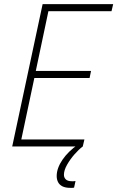

<svg xmlns="http://www.w3.org/2000/svg" viewBox="-20 -708 567 928"><path d="M39 0 186 -688H527L519 -654H214L153 -365H420L413 -331H146L83 -34H388L380 0ZM321 200Q296 200 281.5 192.5Q267 185 260.5 172Q254 159 254 143Q254 105 282 64Q310 23 358 -10L380 0Q361 14 340 38Q319 62 304 88.5Q289 115 289 137Q289 150 298 159Q307 168 328 168Q331 168 334.5 168Q338 168 345 167L338 199Q333 200 329 200Q325 200 321 200Z"/></svg>

Font: Saira SemiCondensed Thin
Style: Italic
Weight: 250
Width: 4
Italic angle: -12°
Designer: Hector Gatti with collaboration of the Omnibus-Type team
Foundry: Omnibus-Type
Version: Version 1.101